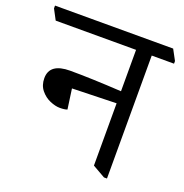

<svg xmlns="http://www.w3.org/2000/svg" viewBox="-154 -756 862 898"><g transform="rotate(20 277.0 -306.5)"><path d="M585 -593V-580H474V32H459L396 -4V-314L176 -308L190 -208Q178 -203 153 -203Q131 -203 104 -214.5Q77 -226 57.5 -250Q38 -274 38 -309Q38 -383 140 -383Q243 -383 396 -374V-580H-4L-31 -631V-645H557Z"/></g></svg>

Font: Grenzecho Serif
Style: Serif-Regular
Weight: 400
Designer: Dan Reynolds
Foundry: Dan Reynolds
Version: Version 1.001; ttfautohint (v1.1) -l 5 -r 5 -G 72 -x 0 -D la